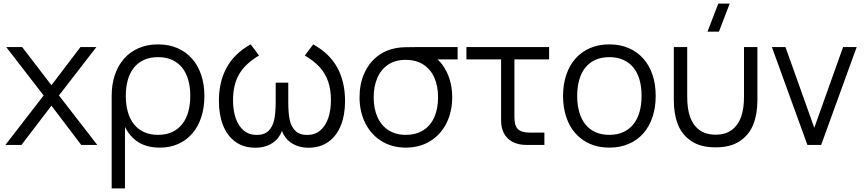

<svg xmlns="http://www.w3.org/2000/svg" viewBox="-20 -800 4770 1060"><path d="M10 0 221 -273 14.5 -540H102.5L264 -329.5L424 -540H512L305.5 -273L517 0H428.5L264 -216.5L98.5 0Z M596.5 240V-270.5Q596.5 -334.5 614.2 -386.8Q632 -439 665.2 -476.5Q698.5 -514 746 -534.5Q793.5 -555 852.5 -555Q913 -555 960.5 -534Q1008 -513 1041 -475.2Q1074 -437.5 1091.2 -385.2Q1108.5 -333 1108.5 -270.5Q1108.5 -207 1091.5 -154.2Q1074.5 -101.5 1042.5 -64Q1010.5 -26.5 965 -5.8Q919.5 15 862.5 15Q790.5 15 743.2 -15.5Q696 -46 670 -99.5V240ZM852.5 -55.5Q897.5 -55.5 930.8 -71.2Q964 -87 986.2 -115.2Q1008.5 -143.5 1019.5 -183Q1030.5 -222.5 1030.5 -270.5Q1030.5 -319.5 1019.2 -359Q1008 -398.5 985.8 -426.2Q963.5 -454 930.2 -469.2Q897 -484.5 852.5 -484.5Q807 -484.5 773.5 -468.8Q740 -453 718 -424.8Q696 -396.5 685.2 -357.2Q674.5 -318 674.5 -270.5Q674.5 -222 685.8 -182.2Q697 -142.5 719.5 -114.2Q742 -86 775.2 -70.8Q808.5 -55.5 852.5 -55.5Z M1390.5 15.5Q1324.5 15.5 1279.2 -17.5Q1234 -50.5 1211.2 -108.8Q1188.5 -167 1188.5 -243Q1188.5 -349.5 1231.8 -427.8Q1275 -506 1364 -555L1410 -493.5Q1334 -448.5 1300.2 -390.2Q1266.5 -332 1266.5 -247.5Q1266.5 -191.5 1281.2 -148Q1296 -104.5 1325.2 -79.8Q1354.5 -55 1397.5 -55Q1440 -55 1462.8 -77.8Q1485.5 -100.5 1493.5 -137.5Q1501.5 -174.5 1502 -230.5V-343.5H1571.5V-234.5Q1571.5 -177.5 1579 -140Q1586.5 -102.5 1609.5 -78.8Q1632.5 -55 1676 -55Q1719 -55 1748.5 -80.2Q1778 -105.5 1792.5 -149Q1807 -192.5 1807 -247.5Q1807 -304.5 1792 -349Q1777 -393.5 1745.5 -428.5Q1714 -463.5 1663 -493.5L1709 -555Q1799 -505.5 1842 -427Q1885 -348.5 1885 -242.5Q1885 -166.5 1862 -108.2Q1839 -50 1793.5 -17.2Q1748 15.5 1683.5 15.5Q1624 15.5 1582.5 -15Q1551.5 -37.5 1536.5 -77.5Q1521.5 -37.5 1491 -15Q1449 15.5 1390.5 15.5Z M2220.5 15Q2144.5 15 2086.5 -20.8Q2028.5 -56.5 1996.8 -119.8Q1965 -183 1965 -263Q1965 -334.5 1989.8 -392Q2014.5 -449.5 2060.5 -486.8Q2106.5 -524 2169.5 -535Q2188.5 -538.5 2214.2 -539.2Q2240 -540 2274 -540H2506.5V-472H2396Q2427 -443.5 2447.5 -400Q2476.5 -339 2476.5 -263Q2476.5 -183 2444.8 -119.8Q2413 -56.5 2355 -20.8Q2297 15 2220.5 15ZM2220.5 -55.5Q2277.5 -55.5 2317.8 -81.5Q2358 -107.5 2378.2 -154.2Q2398.5 -201 2398.5 -263Q2398.5 -324 2378.2 -370.5Q2358 -417 2317.8 -443.2Q2277.5 -469.5 2220.5 -469.5Q2219.5 -469.5 2218.5 -469.5Q2162.5 -469.5 2122.8 -443Q2083 -416.5 2063 -369.5Q2043 -322.5 2043 -263Q2043 -200.5 2064 -153.5Q2085 -106.5 2125 -81Q2165 -55.5 2220.5 -55.5Z M2555 -540H3011.5V-472H2820V-153.5Q2820 -130.5 2824.5 -114Q2829 -97.5 2839 -87.5Q2849 -77.5 2865.2 -72.8Q2881.5 -68 2904.5 -68H2985.5V0H2885Q2853 0 2827.2 -9.2Q2801.5 -18.5 2783.5 -35.8Q2765.5 -53 2756 -77.8Q2746.5 -102.5 2746.5 -133.5V-472H2555Z M3344 15Q3284 15 3236.5 -6Q3189 -27 3156 -64.8Q3123 -102.5 3105.8 -155Q3088.5 -207.5 3088.5 -270.5Q3088.5 -334 3106.2 -386.5Q3124 -439 3157 -476.5Q3190 -514 3237.5 -534.5Q3285 -555 3344 -555Q3404.5 -555 3452 -534Q3499.5 -513 3532.5 -475.5Q3565.5 -438 3582.8 -385.8Q3600 -333.5 3600 -270.5Q3600 -207 3582.5 -154.2Q3565 -101.5 3532 -64Q3499 -26.5 3451.5 -5.8Q3404 15 3344 15ZM3344 -55.5Q3388.5 -55.5 3421.8 -71Q3455 -86.5 3477.2 -114.5Q3499.5 -142.5 3510.8 -182.2Q3522 -222 3522 -270.5Q3522 -320 3510.8 -359.5Q3499.5 -399 3477 -426.8Q3454.5 -454.5 3421.2 -469.5Q3388 -484.5 3344 -484.5Q3299.5 -484.5 3266.2 -469.2Q3233 -454 3210.8 -425.8Q3188.5 -397.5 3177.5 -358Q3166.5 -318.5 3166.5 -270.5Q3166.5 -221 3178 -181.2Q3189.5 -141.5 3211.8 -113.5Q3234 -85.5 3267.2 -70.5Q3300.5 -55.5 3344 -55.5Z M3949 -625H3886L3945.5 -780H4008.5ZM3700 -246.5V-540H3774V-264.5Q3774 -200 3789.8 -154.8Q3805.5 -109.5 3840.5 -83Q3875.5 -56.5 3930.5 -56.5Q3986 -56.5 4020.8 -83Q4055.5 -109.5 4071.5 -154.8Q4087.5 -200 4087.5 -264.5V-540H4161.5V-246.5Q4161.5 -171 4139.2 -114Q4117 -57 4065.8 -21.8Q4014.5 13.5 3930.5 13.5Q3847 13.5 3795.5 -21.8Q3744 -57 3722 -114Q3700 -171 3700 -246.5Z M4437.5 0 4241.5 -540H4316.5L4475.5 -94.5L4634.5 -540H4709.5L4513.5 0Z"/></svg>

Font: Vela Sans
Style: Regular
Weight: 400
Designer: Principal design: Mikhail Sharanda - project Manrope.
Design modification: Ravid Balaliev
Foundry: Mikhail Sharanda
Version: Version 1.001